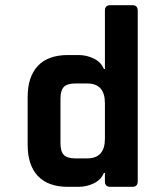

<svg xmlns="http://www.w3.org/2000/svg" viewBox="-20 -723 640 743"><path d="M284 0H243Q166 0 126.5 -42Q87 -84 87 -163V-347Q87 -426 126.5 -468Q166 -510 243 -510H284Q315 -510 343 -496.5Q371 -483 382 -456H386V-682Q386 -703 407 -703H492Q513 -703 513 -682V-21Q513 0 492 0H407Q386 0 386 -21V-54H382Q371 -27 343 -13.5Q315 0 284 0ZM386 -186V-324Q386 -400 317 -400H272Q240 -400 227 -386.5Q214 -373 214 -341V-169Q214 -137 227 -123.5Q240 -110 272 -110H317Q386 -110 386 -186Z"/></svg>

Font: RajdhaniMono
Style: Bold
Weight: 700
Monospace: yes
Designer: Satya Rajpurohit, Jyotish Sonowal
Foundry: Indian Type Foundry
Version: Version 1.201;PS 1.0;hotconv 1.0.78;makeotf.lib2.5.61930; tt